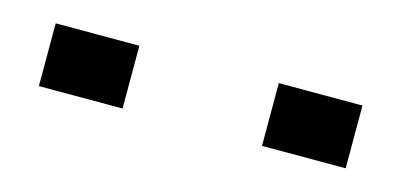

<svg xmlns="http://www.w3.org/2000/svg" viewBox="-28 -859 557 266"><g transform="rotate(15 251.0 -726.0)"><path d="M30 -771H150V-681H30ZM350 -771H470V-681H350Z"/></g></svg>

Font: Banana Brick
Style: Regular
Weight: 400
Designer: artmaker
Foundry: artmaker
Version: Version 4.000 2011 initial release